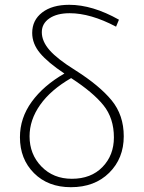

<svg xmlns="http://www.w3.org/2000/svg" viewBox="-20 -769 598 799"><path d="M475 -687 463 -658Q357 -714 270 -714Q217 -714 185.5 -692.5Q154 -671 154 -635Q154 -597 186.5 -560Q219 -523 293 -477Q394 -413 444.5 -351.5Q495 -290 495 -202Q495 -110 434.5 -50Q374 10 275 10Q180 10 121.5 -48.5Q63 -107 63 -198Q63 -278 112 -345.5Q161 -413 248 -463Q179 -509 146.5 -548Q114 -587 114 -632Q114 -685 155.5 -717Q197 -749 268 -749Q365 -749 475 -687ZM103 -202Q103 -127 152.5 -76Q202 -25 279 -25Q359 -25 406.5 -74Q454 -123 454 -197Q454 -277 410.5 -331Q367 -385 276 -444Q191 -395 147 -332.5Q103 -270 103 -202Z"/></svg>

Font: Cantarell Light
Style: Regular
Weight: 300
Designer: Dave Crossland, Nikolaus Waxweiler, Florian Fecher, Jacques Le Bailly, Eben Sorkin, Alexei Vanyashin, Alexios Zavras, Em
Version: Version 0.303